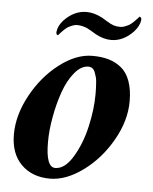

<svg xmlns="http://www.w3.org/2000/svg" viewBox="-47 -631 538 677"><g transform="rotate(5 222.0 -292.5)"><path d="M232.4 -590.8Q259.8 -590.8 289.1 -575.2Q292 -573.7 306.4 -564.7Q320.8 -555.7 331.1 -552.2Q341.3 -548.8 354.5 -548.8Q359.9 -548.8 365 -550Q370.1 -551.3 375 -553.5Q379.9 -555.7 384.3 -557.9Q388.7 -560.1 393.1 -563.7Q397.5 -567.4 400.4 -570.1Q403.3 -572.8 407 -576.7Q410.6 -580.6 412.4 -582.3Q414.1 -584 417 -587.4L419.9 -590.8Q427.7 -588.4 426.8 -579.1Q424.3 -558.1 405.3 -537.1Q369.6 -500 327.1 -500Q299.8 -500 271.5 -515.6Q268.6 -517.6 257.6 -523.9Q246.6 -530.3 241 -533.2Q235.4 -536.1 224.9 -539.1Q214.4 -542 204.1 -542Q198.7 -542 193.6 -540.8Q188.5 -539.6 183.6 -537.4Q178.7 -535.2 174.3 -533Q169.9 -530.8 165.5 -527.1Q161.1 -523.4 158.2 -520.8Q155.3 -518.1 151.6 -514.2Q147.9 -510.3 146.2 -508.5Q144.5 -506.8 141.6 -503.4L138.7 -500Q131.3 -502.4 132.8 -512.7Q135.3 -533.7 153.3 -553.7Q189 -590.8 232.4 -590.8ZM255.9 -399.4Q230 -399.4 206.8 -371.3Q183.6 -343.3 168.7 -300.8Q153.8 -258.3 145.3 -210.9Q136.7 -163.6 136.7 -122.1Q136.7 -33.2 169.9 -33.2Q204.1 -33.2 232.7 -80.8Q261.2 -128.4 275.1 -189.9Q289.1 -251.5 289.1 -304.7Q289.1 -316.4 288.8 -323.2Q288.6 -330.1 287.8 -343.3Q287.1 -356.4 284.9 -364.5Q282.7 -372.6 279.3 -381.6Q275.9 -390.6 269.8 -395Q263.7 -399.4 255.9 -399.4ZM266.6 -438.5Q298.8 -438.5 323.7 -431.4Q348.6 -424.3 368.9 -408Q389.2 -391.6 400.1 -361.8Q411.1 -332 411.1 -290Q411.1 -221.7 371.6 -152.1Q332 -82.5 271.7 -38.3Q211.4 5.9 154.3 5.9Q91.8 5.9 53.2 -32.2Q14.6 -70.3 14.6 -138.7Q14.6 -207 53 -277.6Q91.3 -348.1 150.4 -393.3Q209.5 -438.5 266.6 -438.5Z"/></g></svg>

Font: Amiri
Style: Bold Slanted
Weight: 700
Italic angle: 9°
Designer: Khaled Hosny
Version: Version 000.107